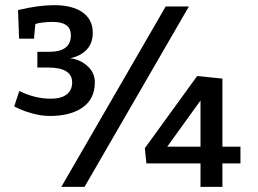

<svg xmlns="http://www.w3.org/2000/svg" viewBox="-20 -725 1003 745"><path d="M843 -420V-156H913V-91H843V0H758V-91H548L542 -150L745 -430ZM713 -700 308 0H218L623 -700ZM758 -156V-335L629 -156ZM54 -575 50 -686Q130 -705 190 -705Q261 -705 300.5 -677Q340 -649 340 -598Q340 -557 316 -532Q292 -507 252 -499Q290 -495 319 -469Q348 -443 348 -406Q348 -341 300.5 -308Q253 -275 174 -275Q141 -275 106.5 -284.5Q72 -294 54 -303L35 -312L55 -372Q115 -342 178 -342Q217 -342 238.5 -358.5Q260 -375 260 -405Q260 -463 166 -463H125V-524H171Q255 -524 255 -588Q255 -640 185 -640Q166 -640 149 -638Q132 -636 124 -634L117 -631L112 -575Z"/></svg>

Font: Bitter
Style: Regular
Weight: 400
Designer: Sol Matas
Foundry: Sol Matas
Version: Version 1.300;PS 001.300;hotconv 1.0.70;makeotf.lib2.5.58329